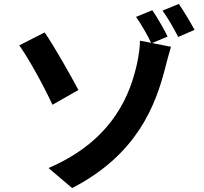

<svg xmlns="http://www.w3.org/2000/svg" viewBox="-20 -887 1040 977"><path d="M207 -722 78 -656C124 -592 197 -461 247 -354L379 -429C342 -499 256 -652 207 -722ZM890 -867 807 -833C834 -797 865 -740 887 -699L970 -735C951 -770 915 -831 890 -867ZM755 -835 672 -801C698 -765 729 -711 749 -669L692 -680C693 -655 687 -608 677 -562C646 -425 568 -178 227 -32L347 70C677 -100 772 -350 821 -543C826 -563 839 -613 850 -649L754 -668L833 -701C815 -738 780 -799 755 -835Z"/></svg>

Font: Source Han Sans JP
Style: Bold
Weight: 700
Designer: Ryoko NISHIZUKA 西塚涼子 (kana, bopomofo & ideographs); Paul D. Hunt (Latin, Greek & Cyrillic); Sandoll Communications 산돌커뮤니
Foundry: Adobe
Version: Version 2.002;hotconv 1.0.116;makeotfexe 2.5.65601